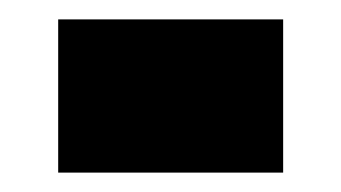

<svg xmlns="http://www.w3.org/2000/svg" viewBox="-20 -419 352 198"><path d="M40 -241V-399H272V-241Z"/></svg>

Font: Tektur SemiCondensed
Style: Bold
Weight: 700
Width: 4
Designer: Adam Jagosz
Foundry: Adam Jagosz
Version: Version 1.005;gftools[0.9.30]